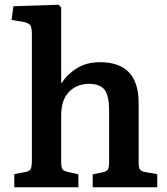

<svg xmlns="http://www.w3.org/2000/svg" viewBox="-20 -786 703 806"><path d="M40 0V-55.2L86.9 -64Q105 -67.4 109.4 -77.6Q113.8 -87.9 113.8 -111.8V-642.1Q113.8 -670.9 106.7 -680.7Q99.6 -690.4 74.2 -694.8L28.8 -702.1L36.1 -759.8L226.1 -766.1L236.8 -754.9V-440.9L238.8 -437Q260.7 -472.7 301.5 -498.8Q342.3 -524.9 399.9 -524.9Q562 -524.9 562 -354V-104Q562 -82.5 567.4 -74.5Q572.8 -66.4 592.8 -63L640.1 -55.2V0H369.1V-54.2L408.2 -62Q426.8 -65.4 432.4 -74Q438 -82.5 438 -104V-314Q438 -337.9 436.5 -354Q435.1 -370.1 430.2 -386.5Q425.3 -402.8 416.5 -412.4Q407.7 -421.9 392.1 -428Q376.5 -434.1 354 -434.1Q302.7 -434.1 269.8 -400.4Q236.8 -366.7 236.8 -300.8V-107.9Q236.8 -85.9 241.5 -77.1Q246.1 -68.4 262.2 -64.9L309.1 -54.2V0Z"/></svg>

Font: Literata Book SemiBold
Style: Regular
Weight: 600
Designer: Latin by Veronika Burian and Jose Scaglione. Greek by Irene Vlachou. Cyrillic by Vera Evstafieva
Foundry: TypeTogether
Version: Version 2.003;PS 002.003;hotconv 1.0.88;makeotf.lib2.5.64775